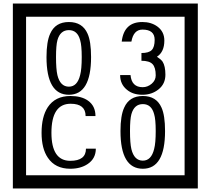

<svg xmlns="http://www.w3.org/2000/svg" viewBox="-20 -980 1195 1090"><path d="M1103 90H53V-960H1103ZM1028 15V-885H128V15ZM497 -656Q497 -442 371 -442Q244 -442 244 -656Q244 -744 265 -789Q294 -855 371 -855Q448 -855 477 -789Q497 -745 497 -656ZM444 -656Q444 -723 435 -752Q420 -809 371 -809Q322 -809 306 -752Q298 -723 298 -656Q298 -587 306 -553Q322 -488 371 -488Q419 -488 435 -554Q444 -587 444 -656ZM919 -556Q919 -504 880.5 -473Q842 -442 789 -442Q734 -442 700 -471Q662 -502 662 -554H721Q727 -485 790 -485Q818 -485 841 -504.5Q864 -524 864 -552Q864 -597 846 -616Q828 -635 783 -635V-679Q825 -679 841.5 -696Q858 -713 858 -754Q858 -812 789 -812Q738 -812 726 -744H671Q684 -855 788 -855Q839 -855 874 -829Q913 -800 913 -750Q913 -685 871 -658Q895 -642 903 -630Q919 -605 919 -556ZM524 -136Q524 -80 478 -49Q438 -22 379 -22Q294 -22 252 -84Q216 -136 216 -226Q216 -317 251 -371Q293 -435 380 -435Q442 -435 479 -409Q522 -379 522 -321H466Q466 -391 381 -391Q272 -391 272 -226Q272 -67 379 -67Q468 -67 468 -136ZM917 -236Q917 -22 791 -22Q664 -22 664 -236Q664 -324 685 -369Q714 -435 791 -435Q868 -435 897 -369Q917 -325 917 -236ZM864 -236Q864 -303 855 -332Q840 -389 791 -389Q742 -389 726 -332Q718 -303 718 -236Q718 -167 726 -133Q742 -68 791 -68Q839 -68 855 -134Q864 -167 864 -236Z"/></svg>

Font: Unicode BMP Fallback SIL
Style: Regular
Weight: 400
Foundry: NRSI, SIL International
Version: Version 5.1 Based on Unicode 5.1